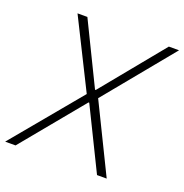

<svg xmlns="http://www.w3.org/2000/svg" viewBox="-144 -844 922 961"><g transform="rotate(20 317.0 -363.5)"><path d="M159.4 -727.3 320 -398.1H323.9L593.4 -727.3H647.7L349.1 -363.6L527 0H475.5L315 -327.1H311.1L41.5 0H-13.8L288.4 -363.6L106.9 -727.3Z"/></g></svg>

Font: Inter UI Extra Light
Style: Italic
Weight: 200
Italic angle: -9.39999°
Designer: Rasmus Andersson
Foundry: rsms
Version: 3.2;8d6f07862